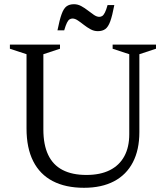

<svg xmlns="http://www.w3.org/2000/svg" viewBox="-20 -882 789 912"><path d="M594 -244.5V-624.5L515 -650.5V-670H721V-650.5L642 -624.5V-254.5Q642 -170.5 611.2 -111.2Q580.5 -52 521.8 -21Q463 10 379 10Q291.5 10 230.5 -21.8Q169.5 -53.5 137.8 -116.2Q106 -179 106 -271.5V-624.5L27 -650.5V-670H265V-650.5L186 -624.5V-267Q186 -194.5 208.8 -146.5Q231.5 -98.5 277 -74.8Q322.5 -51 390.5 -51Q456.5 -51 501.8 -73.8Q547 -96.5 570.5 -139.8Q594 -183 594 -244.5ZM523 -858Q513.5 -807.5 503.8 -780.8Q494 -754 480.2 -744Q466.5 -734 444.5 -734Q426.5 -734 410 -743Q393.5 -752 378.2 -764Q363 -776 349.5 -785Q336 -794 324.5 -794Q317 -794 310.5 -790Q304 -786 298 -774Q292 -762 285 -738H253Q263 -788.5 272.8 -815.2Q282.5 -842 296.2 -852Q310 -862 331.5 -862Q349.5 -862 366 -853Q382.5 -844 397.8 -832Q413 -820 426.5 -811Q440 -802 451.5 -802Q459 -802 465.5 -806Q472 -810 478.2 -822.2Q484.5 -834.5 491 -858Z"/></svg>

Font: Newsreader 16pt
Style: Regular
Weight: 400
Designer: Hugues Gentile
Foundry: Production Type
Version: Version 1.003